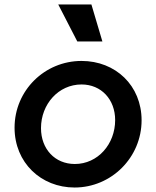

<svg xmlns="http://www.w3.org/2000/svg" viewBox="-20 -825 697 857"><path d="M313 12C477 12 612 -122 612 -288C612 -443 496 -553 344 -553C179 -553 45 -421 45 -255C45 -99 163 12 313 12ZM163 -253C163 -360 241 -448 344 -448C432 -448 494 -381 494 -289C494 -182 417 -93 314 -93C225 -93 163 -160 163 -253ZM240 -805 325 -640H437L388 -805Z"/></svg>

Font: Mluvka SemiBold
Style: Italic
Weight: 600
Italic angle: -8°
Designer: Modified by Jiří Krblich, Original typeface by Gumpita Rahayu
Foundry: Gumpita Rahayu & Jiří Krblich
Version: Version 2.000;Glyphs 3.1.1 (3134)